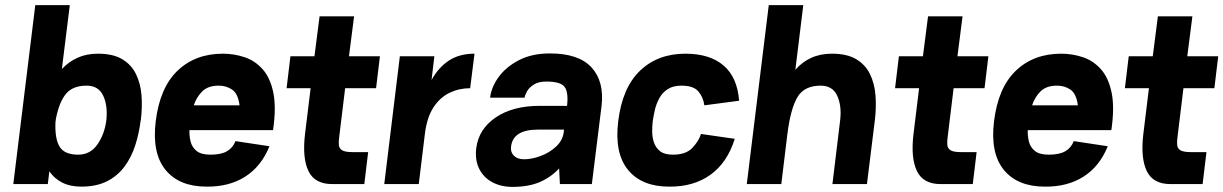

<svg xmlns="http://www.w3.org/2000/svg" viewBox="-20 -720 4785 751"><path d="M167 0H32L118 -700H253L222 -450Q248 -478 283 -494Q318 -510 363 -510Q422 -510 458 -488.5Q494 -467 512 -430Q530 -393 533.5 -347Q537 -301 531 -252V-250L530 -248Q524 -198 509 -151.5Q494 -105 467 -68.5Q440 -32 398.5 -11Q357 10 299 10Q254 10 223 -6Q192 -22 173 -50ZM319 -385Q265 -385 238.5 -353.5Q212 -322 199 -257L197 -243Q194 -178 213 -146.5Q232 -115 286 -115Q333 -115 361 -155Q389 -195 396 -250Q402 -307 383.5 -346Q365 -385 319 -385Z M901 -168 1034 -148Q1002 -69 939 -29Q876 11 788 10Q681 10 627.5 -55.5Q574 -121 589 -245Q605 -377 674.5 -443.5Q744 -510 852 -510Q895 -510 936 -496.5Q977 -483 1007 -449.5Q1037 -416 1049 -358Q1061 -300 1048 -211H721Q720 -189 725.5 -166.5Q731 -144 749 -129.5Q767 -115 803 -115Q845 -115 868 -128.5Q891 -142 901 -168ZM836 -385Q793 -385 770.5 -362Q748 -339 738 -308H917Q911 -354 888 -369.5Q865 -385 836 -385Z M1116 -500H1210L1230 -656H1365L1345 -500H1466L1451 -375H1330L1307 -186Q1304 -166 1305.5 -152.5Q1307 -139 1318.5 -132Q1330 -125 1360 -125H1420L1405 0H1279Q1211 0 1186.5 -51Q1162 -102 1173 -195L1195 -375H1101Z M1483 0 1544 -500H1679L1668 -407Q1694 -455 1735 -482.5Q1776 -510 1836 -510L1819 -375Q1776 -375 1738.5 -357Q1701 -339 1675.5 -300Q1650 -261 1642 -197L1618 0Z M1984 11Q1940 11 1906 -7Q1872 -25 1854.5 -59.5Q1837 -94 1843 -142Q1853 -216 1919.5 -261Q1986 -306 2091 -306H2198Q2204 -359 2188.5 -380Q2173 -401 2117 -401Q2087 -401 2068.5 -389.5Q2050 -378 2041.5 -363Q2033 -348 2032 -338H1897Q1902 -380 1931 -419.5Q1960 -459 2010.5 -485Q2061 -511 2131 -511Q2244 -511 2294 -456Q2344 -401 2333 -306L2295 0H2170L2167 -61Q2134 -26 2090.5 -7.5Q2047 11 1984 11ZM2030 -97Q2060 -97 2095 -110Q2130 -123 2155.5 -147Q2181 -171 2185 -203L2186 -213H2084Q1987 -213 1979 -147Q1976 -125 1990 -111Q2004 -97 2030 -97Z M2597 10Q2490 10 2436.5 -55.5Q2383 -121 2398 -245Q2414 -377 2483.5 -443.5Q2553 -510 2661 -510Q2756 -510 2810 -464Q2864 -418 2871 -326L2735 -308Q2731 -339 2712 -362Q2693 -385 2645 -385Q2613 -385 2592 -371.5Q2571 -358 2559 -336Q2547 -314 2541.5 -290Q2536 -266 2533 -245Q2531 -228 2531 -205.5Q2531 -183 2538 -162.5Q2545 -142 2562 -128.5Q2579 -115 2612 -115Q2662 -115 2687 -140.5Q2712 -166 2722 -196L2854 -177Q2825 -84 2759 -36.5Q2693 11 2597 10Z M3266 -248Q3273 -305 3255 -345Q3237 -385 3190 -385Q3125 -385 3098.5 -339Q3072 -293 3060 -197L3036 0H2901L2987 -700H3122L3091 -447Q3117 -477 3152.5 -493.5Q3188 -510 3234 -510Q3293 -510 3329 -488.5Q3365 -467 3383 -430Q3401 -393 3404.5 -346.5Q3408 -300 3402 -250L3371 0H3236Z M3496 -500H3590L3610 -656H3745L3725 -500H3846L3831 -375H3710L3687 -186Q3684 -166 3685.5 -152.5Q3687 -139 3698.5 -132Q3710 -125 3740 -125H3800L3785 0H3659Q3591 0 3566.5 -51Q3542 -102 3553 -195L3575 -375H3481Z M4180 -168 4313 -148Q4281 -69 4218 -29Q4155 11 4067 10Q3960 10 3906.5 -55.5Q3853 -121 3868 -245Q3884 -377 3953.5 -443.5Q4023 -510 4131 -510Q4174 -510 4215 -496.5Q4256 -483 4286 -449.5Q4316 -416 4328 -358Q4340 -300 4327 -211H4000Q3999 -189 4004.5 -166.5Q4010 -144 4028 -129.5Q4046 -115 4082 -115Q4124 -115 4147 -128.5Q4170 -142 4180 -168ZM4115 -385Q4072 -385 4049.5 -362Q4027 -339 4017 -308H4196Q4190 -354 4167 -369.5Q4144 -385 4115 -385Z M4395 -500H4489L4509 -656H4644L4624 -500H4745L4730 -375H4609L4586 -186Q4583 -166 4584.5 -152.5Q4586 -139 4597.5 -132Q4609 -125 4639 -125H4699L4684 0H4558Q4490 0 4465.5 -51Q4441 -102 4452 -195L4474 -375H4380Z"/></svg>

Font: Haskoy ExtraBold
Style: Italic
Weight: 800
Designer: Ertekin Erdin
Foundry: Ertekin Erdin
Version: Version 2.000; ttfautohint (v1.8.4.7-5d5b)